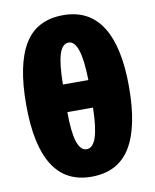

<svg xmlns="http://www.w3.org/2000/svg" viewBox="-87 -837 738 914"><g transform="rotate(-10 282.5 -380.5)"><path d="M281 10Q34 10 34 -381Q34 -576 93.5 -673.5Q153 -771 281 -771Q406 -771 468.5 -672.5Q531 -574 531 -381Q531 -187 470.5 -88.5Q410 10 281 10ZM223 -446H346Q344 -544 328.5 -591Q313 -638 284 -638Q253 -638 238.5 -591Q224 -544 223 -446ZM345 -313H221Q221 -123 281 -123Q312 -123 327.5 -170Q343 -217 345 -313Z"/></g></svg>

Font: Noto Sans Display Black Narrow
Style: Regular
Weight: 900
Width: 4
Designer: Monotype Design team
Foundry: Monotype Imaging Inc.
Version: Version 1.000